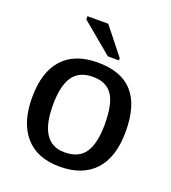

<svg xmlns="http://www.w3.org/2000/svg" viewBox="-136 -836 845 948"><g transform="rotate(20 287.0 -362.5)"><path d="M533.2 -264.6Q533.2 -129.4 468.8 -59.8Q404.3 9.8 285.2 9.8Q166.5 9.8 103.8 -61.8Q41 -133.3 41 -264.6Q41 -398.4 104 -468.3Q167 -538.1 288.1 -538.1Q411.6 -538.1 472.4 -470.2Q533.2 -402.3 533.2 -264.6ZM423.8 -264.6Q423.8 -369.1 392.1 -416.3Q360.4 -463.4 289.6 -463.4Q217.3 -463.4 183.8 -414.8Q150.4 -366.2 150.4 -264.6Q150.4 -165.5 183.3 -115.2Q216.3 -64.9 283.7 -64.9Q357.9 -64.9 390.9 -113.8Q423.8 -162.6 423.8 -264.6ZM381.3 -595.2V-583.5H323.2L160.6 -718.8V-735.4H270Z"/></g></svg>

Font: Arimo Medium
Style: Regular
Weight: 500
Designer: Steve Matteson
Foundry: Monotype Imaging Inc.
Version: Version 1.33